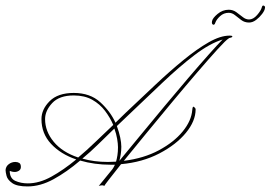

<svg xmlns="http://www.w3.org/2000/svg" viewBox="-90 -651 973 690"><path d="M672 -575Q674 -586 692 -601Q710 -616 732 -616Q747 -616 759 -607.5Q771 -599 782 -590Q793 -581 805 -581Q820 -581 834 -597Q848 -613 851 -625Q853 -633 858.5 -630.5Q864 -628 862 -621Q861 -613 852 -601Q843 -589 830.5 -579.5Q818 -570 805 -570Q789 -570 777 -579Q765 -588 754.5 -596.5Q744 -605 732 -605Q714 -605 701 -593Q688 -581 684 -570Q681 -560 675.5 -562.5Q670 -565 672 -575ZM9 19Q-29 19 -46 7Q-63 -5 -66.5 -19Q-70 -33 -70 -40Q-69 -53 -58.5 -61Q-48 -69 -35 -69Q-27 -69 -21 -65.5Q-15 -62 -15 -51Q-15 -42 -22 -37.5Q-29 -33 -37 -33Q-44 -33 -49.5 -35Q-55 -37 -55 -37Q-55 -10 -35 -1Q-15 8 10 8Q51 8 94.5 -16Q138 -40 184 -78Q128 -97 93.5 -134Q59 -171 59 -223Q59 -258 88.5 -287.5Q118 -317 175 -317Q234 -317 270.5 -283.5Q307 -250 325 -210Q334 -219 343.5 -228Q353 -237 362 -246Q415 -296 467.5 -345.5Q520 -395 569 -435Q618 -475 660 -499Q702 -523 735 -523Q746 -523 745 -519.5Q744 -516 733 -514L732 -513Q722 -507 692 -474Q662 -441 619 -391Q576 -341 528.5 -284Q481 -227 435.5 -171.5Q390 -116 355 -73Q427 -82 481 -111Q535 -140 566.5 -178.5Q598 -217 601 -256Q602 -271 607.5 -266.5Q613 -262 613 -258Q613 -216 578 -173.5Q543 -131 482.5 -99.5Q422 -68 345 -61Q317 -26 300.5 -4.5Q284 17 285 17Q281 16 281 15.5Q281 15 278 15Q273 15 270 16Q267 17 265 17Q266 16 279 0Q292 -16 314 -43Q319 -50 323 -59Q315 -59 308 -59Q249 -59 198 -74Q150 -33 102.5 -7Q55 19 9 19ZM346 -124Q346 -110 344 -97Q342 -84 339 -73Q372 -113 414 -164Q456 -215 500.5 -268.5Q545 -322 586.5 -370.5Q628 -419 660.5 -455.5Q693 -492 710 -509Q664 -495 609 -453Q554 -411 493.5 -353.5Q433 -296 371 -237Q361 -227 350.5 -217.5Q340 -208 330 -198Q338 -176 342 -157Q346 -138 346 -124ZM72 -223Q72 -179 103 -141.5Q134 -104 191 -85Q222 -111 253 -141Q284 -171 317 -202Q306 -228 287.5 -252.5Q269 -277 241.5 -292.5Q214 -308 175 -308Q123 -308 97.5 -280.5Q72 -253 72 -223ZM334 -122Q334 -134 331 -152Q328 -170 321 -189Q292 -161 263.5 -133Q235 -105 206 -81Q248 -69 298 -69Q313 -69 327 -70Q330 -80 332 -93Q334 -106 334 -122Z"/></svg>

Font: Kapakana Light
Style: Regular
Weight: 300
Designer: Kyosuke Nagai
Version: Version 1.000